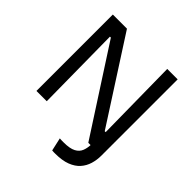

<svg xmlns="http://www.w3.org/2000/svg" viewBox="-222 -822 1173 1173"><g transform="rotate(45 364.5 -235.0)"><path d="M410 189 391 104Q401 105 410 105Q419 105 426 105Q478 105 505.5 90.5Q533 76 543 50Q553 24 553 -8V-48H645V-1Q645 37 634.5 71.5Q624 106 600.5 132.5Q577 159 537 174.5Q497 190 436 190Q431 190 425 190Q419 190 410 189ZM85 0V-660H207L554 -121H562L555 -660H645V0H533L176 -552H168L174 0Z"/></g></svg>

Font: Bricolage Grotesque 17pt
Style: Regular
Weight: 400
Version: Version 1.001;gftools[0.9.33.dev8+g029e19f]